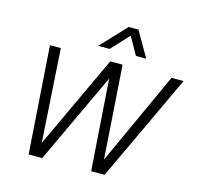

<svg xmlns="http://www.w3.org/2000/svg" viewBox="-131 -1091 1262 1228"><g transform="rotate(15 500.0 -476.5)"><path d="M920 -710H1000L667 0H578L536 -602L254 0H164L115 -710H187L226 -93L514 -710H596L638 -93ZM732 -786H664L598 -903L490 -786H414L571 -953H636Z"/></g></svg>

Font: Livvic
Style: Italic
Weight: 400
Italic angle: -10°
Designer: Jacques Le Bailly, Baron von Fonthausen
Version: Version 1.001; ttfautohint (v1.8.2)